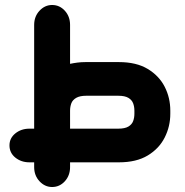

<svg xmlns="http://www.w3.org/2000/svg" viewBox="-20 -651 742 770"><path d="M261 0V19Q261 53 240 76Q219 99 189 99Q160 99 138.5 76Q117 53 117 19V0H98Q65 0 41.5 -19Q18 -38 18 -68Q18 -97 41.5 -116Q65 -135 98 -135H117V-551Q117 -585 138.5 -608Q160 -631 189 -631Q219 -631 240 -608Q261 -585 261 -551V-395Q275 -398 290.5 -400Q306 -402 323 -402H457Q527 -402 572.5 -374.5Q618 -347 640.5 -303Q663 -259 663 -207V-195Q663 -144 640.5 -99.5Q618 -55 572.5 -27.5Q527 0 457 0ZM261 -135H454Q481 -135 495 -143.5Q509 -152 514 -165.5Q519 -179 519 -195V-207Q519 -223 514 -236.5Q509 -250 495 -258.5Q481 -267 454 -267H326Q300 -267 285.5 -258.5Q271 -250 266 -236.5Q261 -223 261 -207Z"/></svg>

Font: Beiruti Black
Style: Regular
Weight: 900
Designer: Arlette Boutros
Foundry: Boutros
Version: Version 1.41